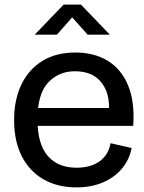

<svg xmlns="http://www.w3.org/2000/svg" viewBox="-20 -800 624 830"><path d="M310 10Q229 10 168.5 -24.5Q108 -59 74.5 -124Q41 -189 41 -281Q41 -369 72.5 -434.5Q104 -500 163 -536.5Q222 -573 306 -573Q386 -573 444.5 -538Q503 -503 533 -432.5Q563 -362 556 -256H130V-333H495L448 -297Q461 -384 422.5 -438Q384 -492 304 -492Q234 -492 188 -443Q142 -394 142 -283Q142 -178 186 -126.5Q230 -75 311 -75Q373 -75 411 -103Q449 -131 458 -181L549 -160Q539 -109 507 -71Q475 -33 425 -11.5Q375 10 310 10ZM130 -650 255 -780H330L455 -650H359L292 -725L226 -650Z"/></svg>

Font: BDO Grotesk
Style: Regular
Weight: 400
Designer: Deni Anggara
Foundry: Lokal Container
Version: Version 2.000